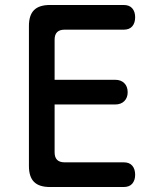

<svg xmlns="http://www.w3.org/2000/svg" viewBox="-20 -750 640 770"><path d="M199 -430H442Q465 -430 478.5 -416.5Q492 -403 492 -380Q492 -358 478.5 -344.5Q465 -331 442 -331H199V-139Q199 -119 209 -109Q219 -99 239 -99H476Q499 -99 510.5 -85.5Q522 -72 522 -49Q522 -27 510.5 -13.5Q499 0 476 0H180Q137 0 116.5 -20.5Q96 -41 96 -84V-646Q96 -689 116.5 -709.5Q137 -730 180 -730H476Q499 -730 510.5 -716.5Q522 -703 522 -681Q522 -658 510.5 -644.5Q499 -631 476 -631H239Q219 -631 209 -621Q199 -611 199 -591Z"/></svg>

Font: Maple Mono Normal NL Medium
Style: Regular
Weight: 500
Monospace: yes
Designer: subframe7536
Version: Version 7.000